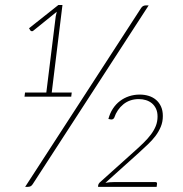

<svg xmlns="http://www.w3.org/2000/svg" viewBox="-20 -724 708 744"><path d="M106.5 -10Q102.5 -4 98 -2Q93.5 0 88 0H77.5L526.5 -692.5Q533 -703 544.5 -703H556ZM258 -365.5 256 -349.5H75L77 -365.5H159.5L196 -661L200 -678.5L109 -605Q106 -602.5 103 -603Q100 -603.5 98 -605.5L92.5 -614.5L206 -704.5H222L180.5 -365.5ZM582 -18.5Q589 -18.5 588.5 -12L587 0H360L360.5 -7Q361.5 -9.5 362.5 -11.8Q363.5 -14 366 -16.5L503.5 -140Q521.5 -156 537.2 -171.5Q553 -187 565 -203Q577 -219 583.8 -236Q590.5 -253 590.5 -272.5Q590.5 -290 584.5 -302.8Q578.5 -315.5 568.5 -323.8Q558.5 -332 545.5 -336Q532.5 -340 518 -340Q483 -340 458.2 -320Q433.5 -300 422.5 -267.5Q418.5 -260.5 410.5 -261L400 -263Q406 -285.5 417.5 -303Q429 -320.5 444.8 -332.5Q460.5 -344.5 480 -351Q499.5 -357.5 521.5 -357.5Q540 -357.5 556.2 -352.5Q572.5 -347.5 584.8 -337Q597 -326.5 604 -311Q611 -295.5 611 -274.5Q611 -252 603.2 -233.2Q595.5 -214.5 582.8 -197.5Q570 -180.5 553 -164.5Q536 -148.5 517.5 -131.5L388.5 -15.5Q403.5 -18.5 423 -18.5Z"/></svg>

Font: Lato ExtraLight
Style: Italic
Weight: 275
Italic angle: -7°
Designer: Lukasz Dziedzic with Adam Twardoch and Botio Nikoltchev
Foundry: tyPoland Lukasz Dziedzic
Version: Version 2.015; 2015-08-06; http://www.latofonts.com/